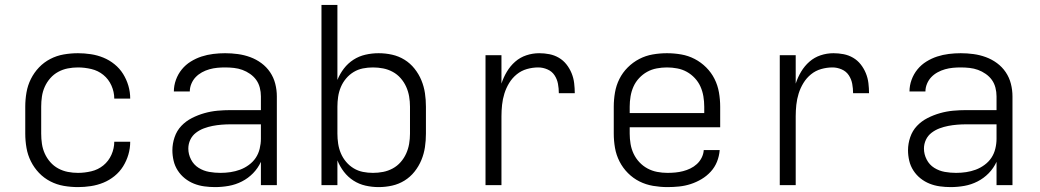

<svg xmlns="http://www.w3.org/2000/svg" viewBox="-20 -755 4240 783"><path d="M298 8Q269 8 240 3Q211 -2 185 -15.5Q159 -29 139 -50Q119 -71 106 -97Q93 -123 88 -152Q83 -181 83 -210V-320Q83 -349 88 -378Q93 -407 106 -433Q119 -459 139 -480Q159 -501 185 -514.5Q211 -528 240 -533Q269 -538 298 -538Q324 -538 350.5 -534Q377 -530 401.5 -520Q426 -510 447 -493Q468 -476 482 -453.5Q496 -431 503.5 -405.5Q511 -380 511 -353Q511 -353 511 -353Q511 -353 511 -353H446Q446 -353 446 -353Q446 -353 446 -353Q446 -380 434.5 -406Q423 -432 401.5 -449.5Q380 -467 352.5 -473.5Q325 -480 298 -480Q277 -480 256.5 -476Q236 -472 217.5 -462Q199 -452 185 -436Q171 -420 162.5 -401Q154 -382 151 -361.5Q148 -341 148 -320V-210Q148 -189 151 -168.5Q154 -148 162.5 -129Q171 -110 185 -94Q199 -78 217.5 -68Q236 -58 256.5 -54Q277 -50 298 -50Q325 -50 352.5 -56.5Q380 -63 401.5 -80.5Q423 -98 434.5 -124Q446 -150 446 -177Q446 -177 446 -177Q446 -177 446 -177H511Q511 -177 511 -177Q511 -177 511 -177Q511 -150 503.5 -124.5Q496 -99 482 -76.5Q468 -54 447 -37Q426 -20 401.5 -10Q377 0 350.5 4Q324 8 298 8Z M857 8Q835 8 813 5Q791 2 771 -6Q751 -14 734 -27.5Q717 -41 705 -59.5Q693 -78 688 -99.5Q683 -121 683 -142Q683 -169 692 -195.5Q701 -222 719.5 -241.5Q738 -261 762.5 -273.5Q787 -286 813.5 -293.5Q840 -301 867 -303.5Q894 -306 921 -306H1044V-362Q1044 -380 1039.5 -397.5Q1035 -415 1025 -429Q1015 -443 1000 -453.5Q985 -464 968.5 -470Q952 -476 934 -478Q916 -480 898 -480Q882 -480 866 -478.5Q850 -477 834 -472.5Q818 -468 803.5 -460Q789 -452 778 -440.5Q767 -429 760.5 -413.5Q754 -398 754 -382H689Q689 -382 689 -382Q689 -382 689 -382Q689 -406 697.5 -429.5Q706 -453 721.5 -472Q737 -491 758 -504Q779 -517 802 -524.5Q825 -532 849.5 -535Q874 -538 898 -538Q924 -538 950 -534.5Q976 -531 1000.5 -522Q1025 -513 1046 -497.5Q1067 -482 1081.5 -460.5Q1096 -439 1102.5 -413.5Q1109 -388 1109 -362V0H1044V-95Q1032 -69 1012 -48.5Q992 -28 966.5 -15Q941 -2 913 3Q885 8 857 8ZM879 -50Q900 -50 920 -53Q940 -56 959 -63Q978 -70 995 -82.5Q1012 -95 1023 -111.5Q1034 -128 1039 -148.5Q1044 -169 1044 -189V-248H921Q902 -248 883.5 -246.5Q865 -245 847 -241.5Q829 -238 811.5 -231.5Q794 -225 779 -213.5Q764 -202 756 -185Q748 -168 748 -149Q748 -126 759 -104.5Q770 -83 790 -70.5Q810 -58 833 -54Q856 -50 879 -50Z M1524 8Q1497 8 1470.5 2Q1444 -4 1421.5 -18.5Q1399 -33 1382.5 -54.5Q1366 -76 1356 -101V0H1291V-735H1356V-429Q1366 -454 1382.5 -475.5Q1399 -497 1421.5 -511.5Q1444 -526 1470.5 -532Q1497 -538 1524 -538Q1552 -538 1579 -532Q1606 -526 1629.5 -511.5Q1653 -497 1670.5 -475Q1688 -453 1698.5 -427.5Q1709 -402 1713 -375Q1717 -348 1717 -320V-210Q1717 -182 1713 -155Q1709 -128 1698.5 -102.5Q1688 -77 1670.5 -55Q1653 -33 1629.5 -18.5Q1606 -4 1579 2Q1552 8 1524 8ZM1501 -50Q1522 -50 1542.5 -54Q1563 -58 1581.5 -68Q1600 -78 1614 -94Q1628 -110 1636.5 -129Q1645 -148 1648.5 -168.5Q1652 -189 1652 -210V-320Q1652 -341 1648.5 -361.5Q1645 -382 1636.5 -401Q1628 -420 1614 -436Q1600 -452 1581.5 -462Q1563 -472 1542.5 -476Q1522 -480 1501 -480Q1480 -480 1460 -476Q1440 -472 1422.5 -461.5Q1405 -451 1391.5 -435Q1378 -419 1370 -400Q1362 -381 1359 -360.5Q1356 -340 1356 -320V-210Q1356 -190 1359 -169.5Q1362 -149 1370 -130Q1378 -111 1391.5 -95Q1405 -79 1422.5 -68.5Q1440 -58 1460 -54Q1480 -50 1501 -50Z M1960 0V-530H2025V-414Q2033 -439 2047 -462.5Q2061 -486 2081 -503.5Q2101 -521 2126.5 -529.5Q2152 -538 2179 -538Q2200 -538 2220.5 -534Q2241 -530 2259 -519.5Q2277 -509 2290 -492.5Q2303 -476 2311 -456.5Q2319 -437 2321.5 -416Q2324 -395 2324 -375H2259Q2259 -394 2255.5 -413Q2252 -432 2241.5 -448Q2231 -464 2212.5 -472Q2194 -480 2175 -480Q2152 -480 2129 -473.5Q2106 -467 2087.5 -452Q2069 -437 2056.5 -416.5Q2044 -396 2037 -373.5Q2030 -351 2027.5 -327.5Q2025 -304 2025 -281V0Z M2702 8Q2673 8 2643.5 3Q2614 -2 2588 -15Q2562 -28 2541 -49Q2520 -70 2506.5 -96.5Q2493 -123 2488 -152Q2483 -181 2483 -210V-320Q2483 -349 2488 -378Q2493 -407 2506 -433Q2519 -459 2540 -480Q2561 -501 2587 -514.5Q2613 -528 2642 -533Q2671 -538 2700 -538Q2729 -538 2758 -533Q2787 -528 2813 -514.5Q2839 -501 2860 -480Q2881 -459 2894 -433Q2907 -407 2912 -378Q2917 -349 2917 -320V-236H2548V-210Q2548 -189 2551.5 -168Q2555 -147 2564 -128Q2573 -109 2587.5 -93.5Q2602 -78 2620.5 -68Q2639 -58 2660 -54Q2681 -50 2702 -50Q2718 -50 2734 -51.5Q2750 -53 2765.5 -57Q2781 -61 2795.5 -68Q2810 -75 2822 -86Q2834 -97 2841.5 -112Q2849 -127 2850 -143H2915Q2913 -118 2904 -95.5Q2895 -73 2878.5 -55Q2862 -37 2841 -24.5Q2820 -12 2797 -4.5Q2774 3 2750 5.5Q2726 8 2702 8ZM2548 -294H2852V-320Q2852 -341 2848.5 -362Q2845 -383 2836.5 -402Q2828 -421 2813.5 -436.5Q2799 -452 2781 -462Q2763 -472 2742 -476Q2721 -480 2700 -480Q2679 -480 2658 -476Q2637 -472 2619 -462Q2601 -452 2586.5 -436.5Q2572 -421 2563.5 -402Q2555 -383 2551.5 -362Q2548 -341 2548 -320Z M3160 0V-530H3225V-414Q3233 -439 3247 -462.5Q3261 -486 3281 -503.5Q3301 -521 3326.5 -529.5Q3352 -538 3379 -538Q3400 -538 3420.5 -534Q3441 -530 3459 -519.5Q3477 -509 3490 -492.5Q3503 -476 3511 -456.5Q3519 -437 3521.5 -416Q3524 -395 3524 -375H3459Q3459 -394 3455.5 -413Q3452 -432 3441.5 -448Q3431 -464 3412.5 -472Q3394 -480 3375 -480Q3352 -480 3329 -473.5Q3306 -467 3287.5 -452Q3269 -437 3256.5 -416.5Q3244 -396 3237 -373.5Q3230 -351 3227.5 -327.5Q3225 -304 3225 -281V0Z M3857 8Q3835 8 3813 5Q3791 2 3771 -6Q3751 -14 3734 -27.5Q3717 -41 3705 -59.5Q3693 -78 3688 -99.5Q3683 -121 3683 -142Q3683 -169 3692 -195.5Q3701 -222 3719.5 -241.5Q3738 -261 3762.5 -273.5Q3787 -286 3813.5 -293.5Q3840 -301 3867 -303.5Q3894 -306 3921 -306H4044V-362Q4044 -380 4039.5 -397.5Q4035 -415 4025 -429Q4015 -443 4000 -453.5Q3985 -464 3968.5 -470Q3952 -476 3934 -478Q3916 -480 3898 -480Q3882 -480 3866 -478.5Q3850 -477 3834 -472.5Q3818 -468 3803.5 -460Q3789 -452 3778 -440.5Q3767 -429 3760.5 -413.5Q3754 -398 3754 -382H3689Q3689 -382 3689 -382Q3689 -382 3689 -382Q3689 -406 3697.5 -429.5Q3706 -453 3721.5 -472Q3737 -491 3758 -504Q3779 -517 3802 -524.5Q3825 -532 3849.5 -535Q3874 -538 3898 -538Q3924 -538 3950 -534.5Q3976 -531 4000.5 -522Q4025 -513 4046 -497.5Q4067 -482 4081.5 -460.5Q4096 -439 4102.5 -413.5Q4109 -388 4109 -362V0H4044V-95Q4032 -69 4012 -48.5Q3992 -28 3966.5 -15Q3941 -2 3913 3Q3885 8 3857 8ZM3879 -50Q3900 -50 3920 -53Q3940 -56 3959 -63Q3978 -70 3995 -82.5Q4012 -95 4023 -111.5Q4034 -128 4039 -148.5Q4044 -169 4044 -189V-248H3921Q3902 -248 3883.5 -246.5Q3865 -245 3847 -241.5Q3829 -238 3811.5 -231.5Q3794 -225 3779 -213.5Q3764 -202 3756 -185Q3748 -168 3748 -149Q3748 -126 3759 -104.5Q3770 -83 3790 -70.5Q3810 -58 3833 -54Q3856 -50 3879 -50Z"/></svg>

Font: Iosevka Curly Light Extended
Style: Regular
Weight: 300
Width: 7
Monospace: yes
Designer: Belleve Invis
Foundry: Belleve Invis
Version: Version 11.1.0; ttfautohint (v1.8.3)